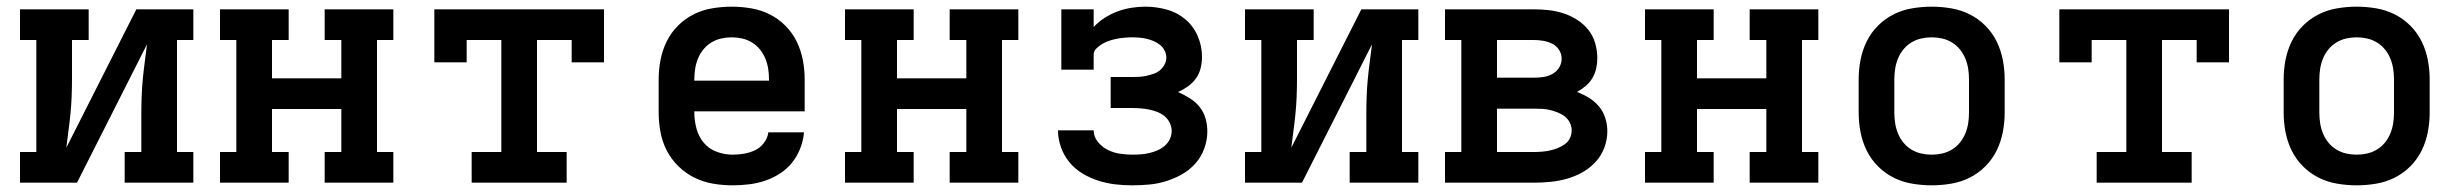

<svg xmlns="http://www.w3.org/2000/svg" viewBox="-20 -548 7390 576"><path d="M40 0V-92H89V-428H40V-520H246V-428H196V-312Q196 -286 195 -260Q194 -234 191.5 -208Q189 -182 185.5 -156.5Q182 -131 179 -105L389 -520H560V-428H511V-92H560V0H354V-92H404V-208Q404 -234 405 -260Q406 -286 408.5 -312Q411 -338 414.5 -363.5Q418 -389 421 -415L211 0Z M640 0V-92H689V-428H640V-520H846V-428H796V-313H1004V-428H954V-520H1160V-428H1111V-92H1160V0H954V-92H1004V-221H796V-92H846V0Z M1395 0V-92H1484V-428H1380V-361H1283V-520H1792V-361H1695V-428H1591V-92H1680V0Z M2178 8Q2148 8 2119 3Q2090 -2 2063.5 -15Q2037 -28 2015.5 -49Q1994 -70 1980.5 -96Q1967 -122 1961.5 -151.5Q1956 -181 1956 -210V-310Q1956 -339 1961.5 -368Q1967 -397 1980 -423.5Q1993 -450 2014 -471Q2035 -492 2061 -505Q2087 -518 2116.5 -523Q2146 -528 2175 -528Q2204 -528 2233.5 -523Q2263 -518 2289 -505Q2315 -492 2336 -471Q2357 -450 2370 -423.5Q2383 -397 2388.5 -368Q2394 -339 2394 -310V-214H2063V-210Q2063 -186 2069.5 -162Q2076 -138 2091.5 -119.5Q2107 -101 2130.5 -92.5Q2154 -84 2178 -84Q2195 -84 2212.5 -87Q2230 -90 2245.5 -97.5Q2261 -105 2272 -119.5Q2283 -134 2285 -151H2392Q2390 -127 2381 -103.5Q2372 -80 2356.5 -60.5Q2341 -41 2320 -27.5Q2299 -14 2275.5 -6Q2252 2 2227 5Q2202 8 2178 8ZM2063 -306H2287V-310Q2287 -326 2284.5 -342Q2282 -358 2276 -372.5Q2270 -387 2260 -399.5Q2250 -412 2236 -420.5Q2222 -429 2206.5 -432.5Q2191 -436 2175 -436Q2159 -436 2143.5 -432.5Q2128 -429 2114 -420.5Q2100 -412 2090 -399.5Q2080 -387 2074 -372.5Q2068 -358 2065.5 -342Q2063 -326 2063 -310Z M2515 0V-92H2564V-428H2515V-520H2721V-428H2671V-313H2879V-428H2829V-520H3035V-428H2986V-92H3035V0H2829V-92H2879V-221H2671V-92H2721V0Z M3377 8Q3351 8 3325.5 5Q3300 2 3275 -6Q3250 -14 3227.5 -27.5Q3205 -41 3188.5 -61Q3172 -81 3163 -106Q3154 -131 3154 -157H3261Q3261 -138 3273.5 -122.5Q3286 -107 3303 -98.5Q3320 -90 3339 -87Q3358 -84 3377 -84Q3390 -84 3403 -85Q3416 -86 3428.5 -89Q3441 -92 3452.5 -97Q3464 -102 3474 -110.5Q3484 -119 3489.5 -130.5Q3495 -142 3495 -155Q3495 -168 3489 -180Q3483 -192 3473 -200Q3463 -208 3451 -212.5Q3439 -217 3426.5 -219.5Q3414 -222 3401 -223Q3388 -224 3375 -224H3312V-317H3375Q3386 -317 3397 -317.5Q3408 -318 3419 -320.5Q3430 -323 3440.5 -326.5Q3451 -330 3459.5 -337Q3468 -344 3473.5 -354Q3479 -364 3479 -375Q3479 -386 3474 -396Q3469 -406 3460.5 -413Q3452 -420 3441.5 -424.5Q3431 -429 3420.5 -431.5Q3410 -434 3399 -435Q3388 -436 3377 -436Q3366 -436 3354.5 -435Q3343 -434 3332 -432Q3321 -430 3310 -426.5Q3299 -423 3289 -417.5Q3279 -412 3270 -403.5Q3261 -395 3261 -384V-339H3164V-520H3261V-467Q3276 -483 3294 -494.5Q3312 -506 3332 -513.5Q3352 -521 3373.5 -524.5Q3395 -528 3416 -528Q3448 -528 3479.5 -519.5Q3511 -511 3535.5 -490.5Q3560 -470 3573 -440Q3586 -410 3586 -378Q3586 -361 3582 -344Q3578 -327 3568 -313Q3558 -299 3544 -289Q3530 -279 3514 -272Q3532 -264 3549 -253.5Q3566 -243 3578.5 -227.5Q3591 -212 3596.5 -193Q3602 -174 3602 -154Q3602 -128 3593 -103Q3584 -78 3567 -58.5Q3550 -39 3527.5 -26Q3505 -13 3480 -5Q3455 3 3429 5.5Q3403 8 3377 8Z M3715 0V-92H3764V-428H3715V-520H3921V-428H3871V-312Q3871 -286 3870 -260Q3869 -234 3866.5 -208Q3864 -182 3860.5 -156.5Q3857 -131 3854 -105L4064 -520H4235V-428H4186V-92H4235V0H4029V-92H4079V-208Q4079 -234 4080 -260Q4081 -286 4083.5 -312Q4086 -338 4089.5 -363.5Q4093 -389 4096 -415L3886 0Z M4315 0V-92H4364V-428H4315V-520H4582Q4604 -520 4626.5 -517.5Q4649 -515 4670.5 -508Q4692 -501 4711.5 -488.5Q4731 -476 4745 -458.5Q4759 -441 4765.5 -418.5Q4772 -396 4772 -374Q4772 -358 4768.5 -342.5Q4765 -327 4757 -313.5Q4749 -300 4737 -290Q4725 -280 4711 -272Q4730 -265 4747 -254.5Q4764 -244 4777 -228.5Q4790 -213 4796 -193.5Q4802 -174 4802 -155Q4802 -129 4793 -105Q4784 -81 4767 -62.5Q4750 -44 4728 -31.5Q4706 -19 4681.5 -12Q4657 -5 4632 -2.5Q4607 0 4582 0ZM4582 -315Q4596 -315 4610 -317Q4624 -319 4637 -326Q4650 -333 4657.5 -345.5Q4665 -358 4665 -372Q4665 -386 4657 -398.5Q4649 -411 4636.5 -417Q4624 -423 4610 -425.5Q4596 -428 4582 -428H4471V-315ZM4582 -92Q4594 -92 4606 -93Q4618 -94 4629.5 -96.5Q4641 -99 4652.5 -103.5Q4664 -108 4674 -115Q4684 -122 4689.5 -133Q4695 -144 4695 -157Q4695 -169 4689.5 -180Q4684 -191 4674.5 -198.5Q4665 -206 4653.5 -210.5Q4642 -215 4630 -218Q4618 -221 4606 -221.5Q4594 -222 4582 -222H4471V-92Z M4915 0V-92H4964V-428H4915V-520H5121V-428H5071V-313H5279V-428H5229V-520H5435V-428H5386V-92H5435V0H5229V-92H5279V-221H5071V-92H5121V0Z M5775 8Q5746 8 5716.5 3Q5687 -2 5661 -15Q5635 -28 5614 -49Q5593 -70 5580 -96.5Q5567 -123 5561.5 -152Q5556 -181 5556 -210V-310Q5556 -339 5561.5 -368Q5567 -397 5580 -423.5Q5593 -450 5614 -471Q5635 -492 5661 -505Q5687 -518 5716.5 -523Q5746 -528 5775 -528Q5804 -528 5833.5 -523Q5863 -518 5889 -505Q5915 -492 5936 -471Q5957 -450 5970 -423.5Q5983 -397 5988.5 -368Q5994 -339 5994 -310V-210Q5994 -181 5988.5 -152Q5983 -123 5970 -96.5Q5957 -70 5936 -49Q5915 -28 5889 -15Q5863 -2 5833.5 3Q5804 8 5775 8ZM5775 -84Q5791 -84 5806.5 -87.5Q5822 -91 5836 -99.5Q5850 -108 5860 -120.5Q5870 -133 5876 -147.5Q5882 -162 5884.5 -178Q5887 -194 5887 -210V-310Q5887 -326 5884.5 -342Q5882 -358 5876 -372.5Q5870 -387 5860 -399.5Q5850 -412 5836 -420.5Q5822 -429 5806.5 -432.5Q5791 -436 5775 -436Q5759 -436 5743.5 -432.5Q5728 -429 5714 -420.5Q5700 -412 5690 -399.5Q5680 -387 5674 -372.5Q5668 -358 5665.5 -342Q5663 -326 5663 -310V-210Q5663 -194 5665.5 -178Q5668 -162 5674 -147.5Q5680 -133 5690 -120.5Q5700 -108 5714 -99.5Q5728 -91 5743.5 -87.5Q5759 -84 5775 -84Z M6270 0V-92H6359V-428H6255V-361H6158V-520H6667V-361H6570V-428H6466V-92H6555V0Z M7050 8Q7021 8 6991.5 3Q6962 -2 6936 -15Q6910 -28 6889 -49Q6868 -70 6855 -96.5Q6842 -123 6836.5 -152Q6831 -181 6831 -210V-310Q6831 -339 6836.5 -368Q6842 -397 6855 -423.5Q6868 -450 6889 -471Q6910 -492 6936 -505Q6962 -518 6991.5 -523Q7021 -528 7050 -528Q7079 -528 7108.5 -523Q7138 -518 7164 -505Q7190 -492 7211 -471Q7232 -450 7245 -423.5Q7258 -397 7263.5 -368Q7269 -339 7269 -310V-210Q7269 -181 7263.5 -152Q7258 -123 7245 -96.5Q7232 -70 7211 -49Q7190 -28 7164 -15Q7138 -2 7108.5 3Q7079 8 7050 8ZM7050 -84Q7066 -84 7081.5 -87.5Q7097 -91 7111 -99.5Q7125 -108 7135 -120.5Q7145 -133 7151 -147.5Q7157 -162 7159.5 -178Q7162 -194 7162 -210V-310Q7162 -326 7159.5 -342Q7157 -358 7151 -372.5Q7145 -387 7135 -399.5Q7125 -412 7111 -420.5Q7097 -429 7081.5 -432.5Q7066 -436 7050 -436Q7034 -436 7018.5 -432.5Q7003 -429 6989 -420.5Q6975 -412 6965 -399.5Q6955 -387 6949 -372.5Q6943 -358 6940.5 -342Q6938 -326 6938 -310V-210Q6938 -194 6940.5 -178Q6943 -162 6949 -147.5Q6955 -133 6965 -120.5Q6975 -108 6989 -99.5Q7003 -91 7018.5 -87.5Q7034 -84 7050 -84Z"/></svg>

Font: Iosevka Etoile Semibold
Style: Regular
Weight: 600
Designer: Belleve Invis
Foundry: Belleve Invis
Version: Version 22.1.2; ttfautohint (v1.8.4)